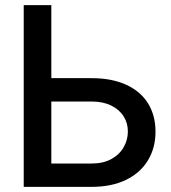

<svg xmlns="http://www.w3.org/2000/svg" viewBox="-20 -727 665 747"><path d="M585 -214.8Q585 -151.4 555.4 -102.8Q525.9 -54.2 470 -27.1Q414.1 0 336.9 0H72.3V-707H179.7V-422.9H336.9Q414.6 -422.9 470.5 -397.5Q526.4 -372.1 555.7 -325.2Q585 -278.3 585 -214.8ZM336.9 -90.8Q380.9 -90.8 412.6 -107.9Q444.3 -125 460.9 -153.8Q477.5 -182.6 477.5 -215.8Q477.5 -248 460.9 -274.4Q444.3 -300.8 412.6 -316.4Q380.9 -332 336.9 -332H179.7V-90.8Z"/></svg>

Font: Pretendard GOV Medium
Style: Regular
Weight: 500
Designer: Base glyphs from Inter by Rasmus Andersson; Hangeul glyphs from Noto Sans CJK(Source Han Sans) by Jang Soo-young and Kan
Foundry: Kil Hyung-jin
Version: Version 1.309